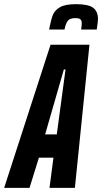

<svg xmlns="http://www.w3.org/2000/svg" viewBox="-66 -903 491 923"><path d="M-46 0 177 -688H364L294 0H172L191 -145H121L76 0ZM151 -257H207L249 -569H241ZM405 -812Q405 -799 399 -761H324Q327 -779 327 -792Q327 -804 320.5 -810Q314 -816 296 -816Q270 -816 260 -803Q250 -790 244 -761H170Q179 -808 188 -831Q197 -854 222.5 -868.5Q248 -883 299 -883Q359 -883 382 -865.5Q405 -848 405 -812Z"/></svg>

Font: Saira Ultra Condensed ExtraBold
Style: Italic
Weight: 800
Width: 1
Italic angle: -12°
Designer: Hector Gatti with collaboration of the Omnibus-Type team
Foundry: Omnibus-Type
Version: Version 1.001; ttfautohint (v1.8)